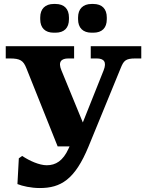

<svg xmlns="http://www.w3.org/2000/svg" viewBox="-20 -933 742 969"><path d="M113 -589 271 -194H331L326 -183C298 -121 261 -99 216 -99C179 -99 129 -121 92 -146L75 -134L68 -4C93 6 136 16 181 16C286 16 358 -26 427 -194L589 -589C604 -626 613 -638 663 -638H693V-700H438V-638H468C504 -638 520 -621 503 -578L398 -315L290 -578C272 -621 289 -638 325 -638H354V-700H9V-638H30C82 -638 98 -627 113 -589ZM183 -836C183 -792 208 -768 251 -768H260C304 -768 328 -792 328 -836V-845C328 -888 304 -913 260 -913H251C208 -913 183 -888 183 -845ZM374 -836C374 -792 399 -768 442 -768H451C495 -768 519 -792 519 -836V-845C519 -888 495 -913 451 -913H442C399 -913 374 -888 374 -845Z"/></svg>

Font: LT Superior Serif ExtraBold
Style: Regular
Weight: 800
Designer: Daniel Lyons
Foundry: LyonsType
Version: Version 2.120;FEAKit 1.0